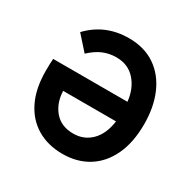

<svg xmlns="http://www.w3.org/2000/svg" viewBox="-160 -871 1039 1041"><g transform="rotate(30 359.5 -350.0)"><path d="M358.5 12Q267.5 12 199.2 -28.5Q131 -69 93.5 -146Q56 -223 56 -333Q56 -353 56.5 -372Q57 -391 58.5 -409H523.5Q515.5 -487 470.8 -537.5Q426 -588 352 -588Q308 -588 269.5 -571.8Q231 -555.5 192 -519L112.5 -608Q211 -712 359.5 -712Q456 -712 524 -665.8Q592 -619.5 627.5 -537.5Q663 -455.5 663 -349Q663 -234.5 625 -153.8Q587 -73 518.5 -30.5Q450 12 358.5 12ZM354.5 -112.5Q421 -112.5 466.2 -157.5Q511.5 -202.5 523 -286H192Q194.5 -211.5 236.5 -162Q278.5 -112.5 354.5 -112.5Z"/></g></svg>

Font: Overpass
Style: Bold
Weight: 700
Designer: Delve Withrington, Dave Bailey, Thomas Jockin
Foundry: Delve Fonts LLC
Version: Version 4.000; ttfautohint (v1.8.3)